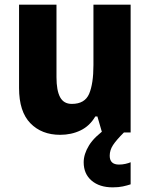

<svg xmlns="http://www.w3.org/2000/svg" viewBox="-20 -570 646 826"><path d="M542 -550V0H419L399 -69H390Q366 -28 326.5 -9Q287 10 239 10Q159 10 110.5 -40Q62 -90 62 -191V-550H223V-238Q223 -181 238.5 -152Q254 -123 289 -123Q345 -123 363.5 -166.5Q382 -210 382 -290V-550ZM452 100Q452 138 492 138Q506 138 519.5 135Q533 132 542 128V223Q527 228 508.5 232Q490 236 465 236Q408 236 374 207Q340 178 340 128Q340 93 363 55.5Q386 18 441 -20L513 0Q480 33 466 54.5Q452 76 452 100Z"/></svg>

Font: Noto Sans Khmer UI SemiCondensed ExtraBold
Style: Regular
Weight: 800
Width: 4
Designer: Danh Hong and the Monotype Design Team
Foundry: Monotype Imaging Inc.
Version: Version 2.002; ttfautohint (v1.8.4.7-5d5b)